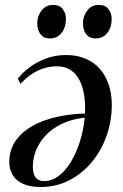

<svg xmlns="http://www.w3.org/2000/svg" viewBox="-20 -732 490 766"><path d="M51 -417.5Q67.5 -440 95.8 -461.8Q124 -483.5 161.8 -498Q199.5 -512.5 243 -512.5Q288 -512.5 322.2 -497.5Q356.5 -482.5 379.5 -455.8Q402.5 -429 414.2 -393Q426 -357 426 -314.5Q426 -249 405 -189.8Q384 -130.5 345.8 -84.8Q307.5 -39 255.8 -12.5Q204 14 142 14Q100 14 72.2 1.5Q44.5 -11 30.8 -33.5Q17 -56 17 -86Q17 -125 33.5 -155.8Q50 -186.5 79 -209.2Q108 -232 146.2 -247Q184.5 -262 228.5 -270Q272.5 -278 319 -279Q321 -315 316.2 -348.8Q311.5 -382.5 298.5 -409.2Q285.5 -436 263 -451.8Q240.5 -467.5 208 -467.5Q179 -467.5 153 -459Q127 -450.5 104.2 -434.8Q81.5 -419 62 -397.5ZM156.5 -9.5Q186.5 -9.5 213.8 -29.8Q241 -50 262.5 -85.5Q284 -121 298.5 -166.5Q313 -212 318 -262.5Q268 -257 229.5 -239.2Q191 -221.5 164.8 -194.5Q138.5 -167.5 124.8 -134.8Q111 -102 111 -67Q111 -39 122 -24.2Q133 -9.5 156.5 -9.5ZM178 -578.5Q155.5 -578.5 142 -595Q128.5 -611.5 128.5 -639Q128.5 -668 146 -690.2Q163.5 -712.5 192 -712.5Q218 -712.5 230.5 -695.5Q243 -678.5 243 -657Q243 -622.5 225.5 -600.5Q208 -578.5 178 -578.5ZM360.5 -578.5Q337.5 -578.5 324.2 -595Q311 -611.5 311 -639Q311 -668 328.2 -690.2Q345.5 -712.5 374.5 -712.5Q400.5 -712.5 413 -695.5Q425.5 -678.5 425.5 -657Q425.5 -622.5 408 -600.5Q390.5 -578.5 360.5 -578.5Z"/></svg>

Font: Merriweather 144pt
Style: Italic
Weight: 400
Italic angle: -7.8°
Version: Version 2.101